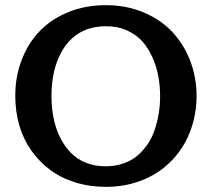

<svg xmlns="http://www.w3.org/2000/svg" viewBox="-20 -707 820 743"><path d="M179.2 -335.9Q179.2 -290.5 187.3 -250.2Q195.3 -210 212.4 -175.5Q229.5 -141.1 253.7 -116.2Q277.8 -91.3 312.3 -77.4Q346.7 -63.5 388.2 -63.5Q425.8 -63.5 457.5 -74.5Q489.3 -85.4 512 -105Q534.7 -124.5 552 -150.1Q569.3 -175.8 579.3 -206.5Q589.4 -237.3 594.5 -269Q599.6 -300.8 599.6 -334Q599.6 -374 592.8 -411.4Q585.9 -448.7 570.1 -484.6Q554.2 -520.5 530.8 -546.9Q507.3 -573.2 471.4 -589.4Q435.5 -605.5 390.6 -605.5Q272.5 -605.5 216.8 -503.9Q179.2 -434.1 179.2 -335.9ZM39.1 -335.9Q39.1 -410.6 64 -475.3Q88.9 -540 133.8 -586.7Q178.7 -633.3 244.6 -660.2Q310.5 -687 389.6 -687Q468.3 -687 534.7 -659.4Q601.1 -631.8 646 -584.2Q690.9 -536.6 715.8 -472.2Q740.7 -407.7 740.7 -335Q740.7 -287.1 729.5 -241.9Q718.3 -196.8 697.5 -158Q676.8 -119.1 645.8 -86.9Q614.7 -54.7 576.4 -32Q538.1 -9.3 490.7 3.4Q443.4 16.1 390.6 16.1Q327.1 16.1 271.7 -1Q216.3 -18.1 174.1 -49.6Q131.8 -81.1 101.3 -124.3Q70.8 -167.5 54.9 -221.4Q39.1 -275.4 39.1 -335.9Z"/></svg>

Font: TAML ThiruValluvar
Style: Bold
Weight: 400
Version: Version 0.271; dev 7ad24fM